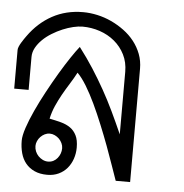

<svg xmlns="http://www.w3.org/2000/svg" viewBox="-44 -566 585 609"><g transform="rotate(5 249.0 -262.0)"><path d="M120.1 -178.2Q139.6 -174.3 157 -169.7Q174.3 -165 186.8 -156.2Q199.2 -147.5 206.5 -132.8Q213.9 -118.2 213.9 -94.2Q213.9 -75.2 208 -58.1Q202.1 -41 191.2 -28.1Q180.2 -15.1 164.3 -7.6Q148.4 0 127.9 0Q104.5 0 87.4 -7.8Q70.3 -15.6 59.3 -29.1Q48.3 -42.5 43.2 -61Q38.1 -79.6 38.1 -101.1Q38.1 -116.7 46.6 -142.3Q55.2 -168 69.1 -198.2Q83 -228.5 100.6 -261Q118.2 -293.5 135.7 -323Q153.3 -352.5 169.2 -376.2Q185.1 -399.9 195.8 -413.1Q220.7 -380.4 241 -348.9Q261.2 -317.4 279.3 -285.2Q297.4 -252.9 313.5 -219.2Q329.6 -185.5 346.2 -147.9V-347.2Q346.2 -377.4 334 -401.6Q321.8 -425.8 301.3 -442.9Q280.8 -460 254.2 -469Q227.5 -478 199.2 -478Q186 -478 169.4 -474.1Q152.8 -470.2 136 -463.1Q119.1 -456.1 102.8 -446Q86.4 -436 74 -423.8Q61.5 -411.6 53.7 -397.5Q45.9 -383.3 45.9 -368.2V-263.2H0V-386.2Q0 -391.1 2.7 -397.5Q5.4 -403.8 9.3 -410.2Q13.2 -416.5 17.1 -422.4Q21 -428.2 23.9 -432.1Q55.2 -476.1 98.9 -500Q142.6 -523.9 196.8 -523.9Q219.2 -523.9 242.4 -518.8Q265.6 -513.7 287.1 -503.7Q308.6 -493.7 327.9 -479.5Q347.2 -465.3 361.3 -447.3Q375.5 -429.2 383.8 -407.5Q392.1 -385.7 392.1 -360.8V0H346.2Q339.4 -19 329.6 -47.4Q319.8 -75.7 307.9 -107.9Q295.9 -140.1 282.2 -173.6Q268.6 -207 254.2 -237.5Q239.7 -268.1 224.9 -292.5Q210 -316.9 195.8 -331.1Q185.1 -311 173.8 -293.2Q162.6 -275.4 152.3 -257.1Q142.1 -238.8 133.5 -219.5Q125 -200.2 120.1 -178.2ZM127 -42Q136.2 -42 143.8 -45.9Q151.4 -49.8 156.7 -56.4Q162.1 -63 165 -71Q168 -79.1 168 -87.9Q168 -96.2 164.3 -104Q160.6 -111.8 154.8 -117.7Q148.9 -123.5 141.1 -127.2Q133.3 -130.9 125 -130.9Q116.7 -130.9 109.1 -127.2Q101.6 -123.5 95.7 -117.4Q89.8 -111.3 86.4 -103.5Q83 -95.7 83 -87.9Q83 -79.1 86.4 -70.8Q89.8 -62.5 95.9 -56.2Q102.1 -49.8 110.1 -45.9Q118.2 -42 127 -42Z"/></g></svg>

Font: Saysettha OT
Style: Regular
Weight: 400
Designer: John M. Durdin and Silvain Dupertuis
Foundry: Lao Script for Windows
Version: Version 2.000